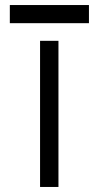

<svg xmlns="http://www.w3.org/2000/svg" viewBox="-20 -742 395 762"><path d="M333 -722H19V-650H333ZM212 0V-580H139V0Z"/></svg>

Font: Charger
Style: Regular
Weight: 400
Designer: Jasper
Foundry: Cannot Into Space Fonts
Version: Version 0.98